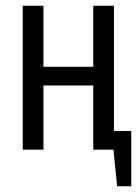

<svg xmlns="http://www.w3.org/2000/svg" viewBox="-20 -520 484 667"><path d="M304 -223H131V0H59V-500H131V-288H304V-500H376V-65H436V127H387L374 0H304Z"/></svg>

Font: PT Sans Narrow
Style: Regular
Weight: 400
Width: 3
Designer: A.Korolkova, O.Umpeleva, V.Yefimov
Foundry: ParaType Ltd
Version: Version 2.003W OFL